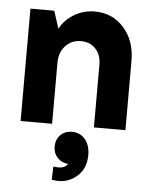

<svg xmlns="http://www.w3.org/2000/svg" viewBox="-54 -557 666 851"><g transform="rotate(5 279.0 -131.0)"><path d="M47.9 0V-500H153.8L179.2 -421.9Q199.2 -461.4 241.2 -486.8Q283.2 -512.2 334 -512.2Q412.6 -512.2 463.4 -454.8Q514.2 -397.5 514.2 -308.1V0H374V-279.8Q374 -322.3 349.4 -349.1Q324.7 -376 284.2 -376Q242.2 -376 215.1 -346.9Q188 -317.9 188 -272V0ZM208 247.1 210 188Q258.3 196.8 273.9 170.9Q246.1 169.4 227.1 149.4Q208 129.4 208 100.1Q208 68.4 227.8 48.1Q247.6 27.8 279.8 27.8Q315.4 27.8 337.6 54.2Q359.9 80.6 359.9 124Q359.9 189 314.5 224.1Q269 259.3 208 247.1Z"/></g></svg>

Font: Apfel Grotezk
Style: Bold
Weight: 700
Designer: Luigi Gorlero
Foundry: Collletttivo
Version: Version 2.000;FEAKit 1.0